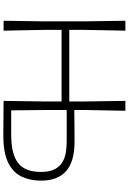

<svg xmlns="http://www.w3.org/2000/svg" viewBox="165 -918 754 1124"><g transform="rotate(90 542.0 -356.0)"><path d="M101.5 0Q102.5 -60.5 103.2 -116Q104 -171.5 105 -237.5V-475Q104 -541 103.2 -596.8Q102.5 -652.5 101.5 -713H159.5Q158.5 -652.5 157.2 -596.8Q156 -541 155 -475V-384.5H574V-475Q573 -541 572.2 -596.8Q571.5 -652.5 570.5 -713H628.5Q627.5 -652.5 626.2 -596.8Q625 -541 624 -475V-414Q656 -414.5 702.8 -414.8Q749.5 -415 808.5 -415.5Q926 -415.5 981.8 -366Q1037.5 -316.5 1037.5 -219Q1037.5 -156 1014 -106Q990.5 -56 933 -27.2Q875.5 1.5 774 1.5Q713 1.5 664 0.8Q615 0 570.5 0Q571.5 -60.5 572.2 -116Q573 -171.5 574 -237.5V-339.5H155V-237.5Q156 -171.5 157.2 -116Q158.5 -60.5 159.5 0ZM626 -44.5H769Q881 -44.5 933.8 -84.5Q986.5 -124.5 986.5 -219Q986.5 -271.5 969.2 -302Q952 -332.5 924.8 -347Q897.5 -361.5 865.8 -365.5Q834 -369.5 805 -369.5H624V-245Q624.5 -190 625 -142Q625.5 -94 626 -44.5Z"/></g></svg>

Font: Commissioner Loud ExtraLight
Style: Regular
Weight: 200
Designer: Kostas Bartsokas
Foundry: Kostas Bartsokas
Version: Version 1.000; ttfautohint (v1.8.3)